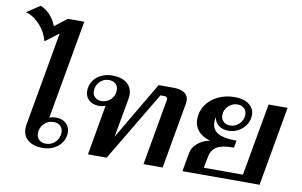

<svg xmlns="http://www.w3.org/2000/svg" viewBox="-136 -1143 2095 1334"><g transform="rotate(10 911.5 -475.5)"><path d="M93 -104Q93 -118 96 -133L213 -794L118 -722Q102 -784 57.5 -833.5Q13 -883 -43 -899L50 -961Q88 -945 117.5 -913Q147 -881 164 -837L251 -904H367L243 -204Q261 -214 289 -214Q334 -214 361 -189.5Q388 -165 388 -125Q388 -87 367.5 -56Q347 -25 312 -7.5Q277 10 234 10Q169 10 131 -20Q93 -50 93 -104ZM345 -118Q345 -147 327 -164Q309 -181 279 -181Q239 -181 211.5 -153Q184 -125 184 -85Q184 -57 202 -40Q220 -23 251 -23Q290 -23 317.5 -51Q345 -79 345 -118Z M1163 -486Q1163 -481 1161 -467L1079 -1H944L1026 -467L1027 -473Q1027 -482 1021 -487Q1015 -492 1005 -492H977L684 -1H552L614 -355Q594 -346 569 -346Q524 -346 497 -370.5Q470 -395 470 -435Q470 -473 490 -504Q510 -535 545.5 -552.5Q581 -570 624 -570Q690 -570 727.5 -540Q765 -510 765 -457Q765 -442 762 -427L713 -154L952 -560H1058Q1108 -560 1135.5 -541Q1163 -522 1163 -486ZM672 -474Q672 -501 654.5 -518Q637 -535 607 -535Q569 -535 542.5 -507.5Q516 -480 516 -442Q516 -415 533.5 -398.5Q551 -382 580 -382Q618 -382 645 -409Q672 -436 672 -474Z M1862 -560 1763 0H1219L1242 -132Q1249 -171 1283.5 -201Q1318 -231 1370 -242Q1315 -258 1286 -292Q1257 -326 1257 -373Q1257 -429 1287.5 -474Q1318 -519 1371 -544.5Q1424 -570 1489 -570Q1552 -570 1589.5 -542Q1627 -514 1627 -467Q1627 -431 1607.5 -400Q1588 -369 1555.5 -350.5Q1523 -332 1484 -332Q1441 -332 1414 -353.5Q1387 -375 1382 -410Q1378 -395 1378 -376Q1378 -322 1420 -298Q1462 -274 1542 -274H1552L1543 -223H1534Q1459 -223 1422 -200.5Q1385 -178 1376 -127L1361 -49H1637L1728 -560ZM1424 -431Q1424 -404 1442 -387Q1460 -370 1489 -370Q1527 -370 1554 -397.5Q1581 -425 1581 -462Q1581 -489 1563 -506Q1545 -523 1516 -523Q1479 -523 1451.5 -496Q1424 -469 1424 -431Z"/></g></svg>

Font: Fahkwang SemiBold
Style: Italic
Weight: 600
Italic angle: -10°
Version: Version 1.000; ttfautohint (v1.6)